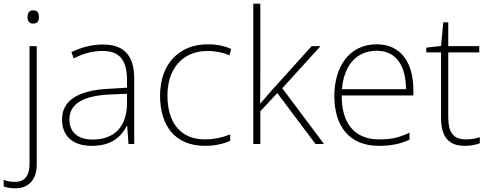

<svg xmlns="http://www.w3.org/2000/svg" viewBox="-71 -780 2646 1040"><path d="M78 -688C78 -667 87 -652 108 -652C133 -652 140 -667 140 -688C140 -709 133 -724 108 -724C87 -724 78 -709 78 -688ZM13 240C80 240 128 197 128 112V-530H89V109C89 172 62 205 11 205C-10 205 -31 203 -51 194V230C-35 236 -14 240 13 240Z M486 -539C425 -539 367 -522 316 -498L328 -464C383 -491 431 -504 485 -504C573 -504 617 -459 617 -345V-305L517 -299C356 -291 265 -238 265 -133C265 -44 322 10 426 10C531 10 584 -37 616 -98H618L625 0H656V-353C656 -482 599 -539 486 -539ZM521 -268 617 -272V-219C616 -101 555 -24 430 -24C351 -24 305 -64 305 -133C305 -221 385 -261 521 -268Z M1040 10C1096 10 1142 -2 1176 -17V-52C1137 -36 1089 -25 1039 -25C898 -25 836 -127 836 -262C836 -407 917 -504 1054 -504C1092 -504 1133 -497 1172 -480L1181 -515C1145 -531 1104 -540 1054 -540C896 -540 796 -430 796 -262C796 -100 876 10 1040 10Z M1339 -381V-760H1301V0H1339V-177L1431 -276L1638 0H1684L1458 -302L1665 -530H1617L1397 -286C1376 -262 1359 -242 1338 -218C1339 -274 1339 -325 1339 -381Z M1970 -540C1818 -540 1740 -415 1740 -260C1740 -100 1818 10 1981 10C2047 10 2095 0 2147 -23V-61C2086 -33 2047 -25 1982 -25C1851 -25 1779 -110 1780 -263H2168V-294C2168 -434 2105 -540 1970 -540ZM1970 -505C2077 -505 2128 -421 2128 -297H1781C1793 -432 1864 -505 1970 -505Z M2450 -25C2381 -25 2357 -68 2357 -146V-496H2525V-530H2357V-659H2330L2318 -531L2238 -522V-496H2318V-143C2318 -43 2355 10 2447 10C2481 10 2506 4 2528 -4V-37C2507 -30 2481 -25 2450 -25Z"/></svg>

Font: Noto Sans Ethiopic ExtraLight
Style: Regular
Weight: 200
Designer: Monotype Design Team
Foundry: Monotype Imaging Inc.
Version: Version 2.102